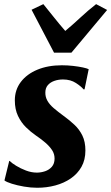

<svg xmlns="http://www.w3.org/2000/svg" viewBox="-20 -876 526 906"><path d="M379 -454.5H374Q364 -467.5 338.5 -484.2Q313 -501 277.5 -501Q255 -501 236 -494.2Q217 -487.5 205.5 -474Q194 -460.5 194 -439.5Q193.5 -419 203.5 -401Q213.5 -383 233.2 -366Q253 -349 281 -328.5Q308 -309 331.2 -287.2Q354.5 -265.5 368.8 -236.2Q383 -207 383 -166Q383 -121.5 364.5 -88.8Q346 -56 314 -34Q282 -12 241.2 -1Q200.5 10 155.5 10Q125.5 10 93.5 4.5Q61.5 -1 36 -9Q10.5 -17 1 -24.5L23.5 -116.5H25.5Q35.5 -106.5 56.2 -93.8Q77 -81 102.8 -71.2Q128.5 -61.5 154 -61.5Q173.5 -61.5 192.8 -68Q212 -74.5 224.8 -89.2Q237.5 -104 237.5 -128Q237.5 -149.5 225.8 -167.5Q214 -185.5 194 -202.8Q174 -220 147.5 -238Q125 -253.5 102.5 -275.5Q80 -297.5 65 -328.8Q50 -360 50 -402.5Q50 -452 78.2 -489.2Q106.5 -526.5 156.5 -547.2Q206.5 -568 272 -568Q299 -568 325 -565Q351 -562 370.8 -557.8Q390.5 -553.5 398.5 -549.5ZM235 -627.5 129 -830 184.5 -856.5Q209.5 -826 235.2 -793.5Q261 -761 288 -730Q325 -761 359.8 -793.5Q394.5 -826 433.5 -856.5L485.5 -829L317 -627.5Z"/></svg>

Font: Merriweather ExtraBold
Style: Italic
Weight: 800
Italic angle: -7.8°
Version: Version 2.101